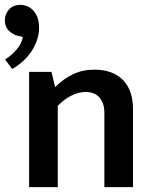

<svg xmlns="http://www.w3.org/2000/svg" viewBox="-48 -771 631 791"><path d="M190 0H72V-475H164L179 -412Q213 -446 252.5 -465Q292 -484 340 -484Q417 -484 458.5 -441.5Q500 -399 500 -321V0H382V-307Q382 -345 362.5 -368.5Q343 -392 304 -392Q275 -392 245 -376.5Q215 -361 190 -335ZM28 -623Q7 -627 -10.5 -643.5Q-28 -660 -28 -687Q-28 -713 -11 -732Q6 -751 37 -751Q49 -751 62.5 -746Q76 -741 87.5 -729.5Q99 -718 106 -700Q113 -682 113 -656Q113 -630 104 -604.5Q95 -579 80 -557Q65 -535 44.5 -517Q24 -499 2 -487L-27 -526Q-1 -542 20.5 -567Q42 -592 46 -619Z"/></svg>

Font: Mukta Malar SemiBold
Style: Regular
Weight: 600
Designer: Aadarsh Rajan, Girish Dalvi, Yashodeep Gholap
Foundry: Ek Type
Version: Version 2.538;PS 1.000;hotconv 16.6.51;makeotf.lib2.5.65220;